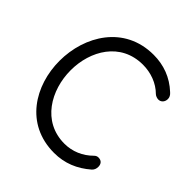

<svg xmlns="http://www.w3.org/2000/svg" viewBox="-208 -912 1068 1068"><g transform="rotate(45 326.0 -378.0)"><path d="M553 -135C509 -91 452 -66 389 -66C215 -66 125 -224 125 -380C125 -533 212 -686 388 -686C450 -686 511 -664 554 -621C561 -614 575 -609 585 -609C605 -609 621 -625 621 -649C621 -662 615 -674 602 -685C542 -741 470 -767 391 -767C161 -767 44 -569 44 -373C44 -180 157 11 385 11C467 11 537 -18 599 -72C610 -82 614 -95 614 -109C614 -128 604 -146 578 -146C569 -146 561 -143 553 -135Z"/></g></svg>

Font: Numismatica Pro
Style: Regular
Weight: 400
Designer: Chris Hopkins
Foundry: Edward C. D. Hopkins
Version: Version 2.19D